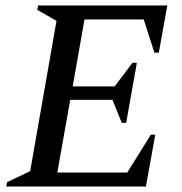

<svg xmlns="http://www.w3.org/2000/svg" viewBox="-20 -680 662 700"><path d="M3 0 6 -16 90 -56 186 -604 116 -644 119 -660H590L559 -488H543L504 -609H288L245 -365H398L463 -451H479L440 -232H424L390 -316H236L189 -51H444L530 -189H546L512 0Z"/></svg>

Font: Spectral SC Medium
Style: Italic
Weight: 500
Italic angle: -10°
Designer: Jean-Baptiste Levee
Foundry: Production Type
Version: Version 2.001